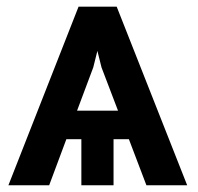

<svg xmlns="http://www.w3.org/2000/svg" viewBox="-20 -548 587 568"><path d="M361.3 -136.2H315.9V0H220.7V-136.2H176.3L125.5 0H4.9L212.4 -528.3H325.2L533.7 0H413.1ZM208 -220.7H329.1L280.3 -348.6L268.1 -397.5L255.9 -348.6Z"/></svg>

Font: Roboto-o Medium
Style: Regular
Weight: 500
Designer: Google
Version: Version 2.134; 2016; ttfautohint (v1.6)